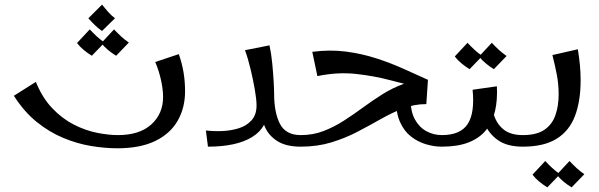

<svg xmlns="http://www.w3.org/2000/svg" viewBox="-20 -634 2590 830"><path d="M487 7Q433 7 373 -3Q313 -13 253 -38Q193 -63 138.5 -107Q84 -151 40 -220L135 -280Q163 -211 206 -166Q249 -121 299 -95.5Q349 -70 399 -60Q449 -50 490 -50Q583 -50 634 -96Q685 -142 685 -215Q685 -247 676 -288Q667 -329 651 -366L753 -400Q767 -360 773.5 -321Q780 -282 780 -239Q780 -168 748 -112Q716 -56 651 -24.5Q586 7 487 7ZM421 -500Q404 -512 390 -525.5Q376 -539 362 -555L421 -614Q435 -597 447 -583Q459 -569 477 -555ZM377 -393Q359 -404 342 -418Q325 -432 313 -448L368 -507Q383 -491 398 -477Q413 -463 432 -450ZM482 -393Q464 -404 447 -418Q430 -432 418 -448L473 -507Q488 -491 503 -477Q518 -463 537 -450Z M879 0 870 -70Q903 -66 940.5 -67.5Q978 -69 1012 -79.5Q1046 -90 1067.5 -114Q1089 -138 1089 -178Q1089 -204 1081.5 -247Q1074 -290 1063 -336Q1052 -382 1039 -417L1145 -438Q1153 -401 1157 -359Q1161 -317 1163 -282Q1165 -247 1165 -229Q1165 -148 1190 -99Q1215 -50 1280 -50L1300 -25L1280 0Q1217 0 1179 -24Q1141 -48 1124.5 -87Q1108 -126 1108 -172L1138 -165Q1138 -84 1070.5 -42Q1003 0 879 0Z M1280 0V-50Q1333 -50 1378.5 -67.5Q1424 -85 1466 -112Q1508 -139 1549.5 -169.5Q1591 -200 1634 -227Q1677 -254 1725.5 -271.5Q1774 -289 1830 -289L1823 -184Q1771 -184 1723 -165.5Q1675 -147 1626.5 -119.5Q1578 -92 1525.5 -64.5Q1473 -37 1412.5 -18.5Q1352 0 1280 0ZM1890 0Q1856 0 1821 -10.5Q1786 -21 1756.5 -44Q1727 -67 1709.5 -106Q1692 -145 1692 -202H1755Q1755 -152 1773.5 -118Q1792 -84 1823 -67Q1854 -50 1890 -50L1910 -25ZM1352 -305 1330 -410Q1407 -420 1475.5 -411Q1544 -402 1606 -382Q1668 -362 1723.5 -337Q1779 -312 1830 -289L1812 -252Q1743 -267 1670 -286.5Q1597 -306 1518 -314.5Q1439 -323 1352 -305Z M1890 0V-50Q1970 -50 2001.5 -97.5Q2033 -145 2023 -246L2128 -261Q2131 -202 2120 -154Q2109 -106 2081 -71.5Q2053 -37 2006 -18.5Q1959 0 1890 0ZM2240 0Q2172 0 2132 -28.5Q2092 -57 2075 -100.5Q2058 -144 2058 -190L2103 -224Q2103 -176 2115.5 -136.5Q2128 -97 2158 -73.5Q2188 -50 2240 -50L2260 -25ZM2010 -335Q1992 -346 1975 -360Q1958 -374 1946 -390L2001 -449Q2016 -433 2031 -419Q2046 -405 2065 -392ZM2115 -335Q2097 -346 2080 -360Q2063 -374 2051 -390L2106 -449Q2121 -433 2136 -419Q2151 -405 2170 -392Z M2240 0V-50Q2300 -50 2333.5 -73Q2367 -96 2381 -136Q2395 -176 2395 -226Q2395 -270 2387 -311.5Q2379 -353 2368 -396L2478 -421Q2484 -383 2487 -352Q2490 -321 2490 -287Q2490 -197 2465.5 -132.5Q2441 -68 2386 -34Q2331 0 2240 0ZM2346 176Q2328 165 2311 151Q2294 137 2282 121L2337 62Q2352 78 2367 92Q2382 106 2401 119ZM2451 176Q2433 165 2416 151Q2399 137 2387 121L2442 62Q2457 78 2472 92Q2487 106 2506 119Z"/></svg>

Font: Marhey Light Light
Style: Regular
Weight: 300
Version: Version 1.000